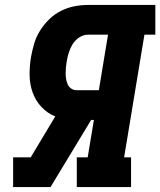

<svg xmlns="http://www.w3.org/2000/svg" viewBox="-20 -755 647 775"><path d="M31 0 33 -3V-120H104L203 -285Q171 -298 147.5 -323Q124 -348 112 -381Q100 -414 99.5 -451Q99 -488 105 -524Q110 -552 118 -579Q126 -606 141.5 -631Q157 -656 178.5 -677Q200 -698 226 -711Q252 -724 279.5 -729.5Q307 -735 335 -735H607V-615H563L481 -120H509V0H290V-120H334L359 -271H348L184 0ZM288 -391H379L416 -615H335Q317 -615 300 -604Q283 -593 273 -576.5Q263 -560 257.5 -542Q252 -524 249 -506Q247 -494 246 -482Q245 -470 245 -458.5Q245 -447 247 -435.5Q249 -424 253.5 -414Q258 -404 267.5 -397.5Q277 -391 288 -391Z"/></svg>

Font: Iosevka Etoile Heavy Oblique
Style: Regular
Weight: 900
Italic angle: -9°
Designer: Belleve Invis
Foundry: Belleve Invis
Version: Version 15.5.2; ttfautohint (v1.8.4)